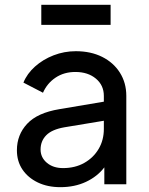

<svg xmlns="http://www.w3.org/2000/svg" viewBox="-20 -763 615 795"><path d="M230 12Q177 12 136.5 -7.5Q96 -27 73 -61Q50 -95 50 -141Q50 -205 92.5 -250.5Q135 -296 226 -311L410 -342V-366Q410 -410 377 -437.5Q344 -465 292 -465Q245 -465 210 -441.5Q175 -418 158 -379L77 -421Q92 -458 125 -487.5Q158 -517 202 -534Q246 -551 294 -551Q356 -551 403 -527.5Q450 -504 476.5 -462Q503 -420 503 -366V0H412V-70Q383 -32 336 -10Q289 12 230 12ZM148 -144Q148 -111 174 -89Q200 -67 241 -67Q291 -67 329 -88.5Q367 -110 388.5 -146.5Q410 -183 410 -229V-263L247 -236Q195 -227 171.5 -203Q148 -179 148 -144ZM151 -660V-743H438V-660Z"/></svg>

Font: Pitagon Sans Text Medium
Style: Regular
Weight: 500
Designer: Travis Tran
Foundry: Pitagon
Version: Version 1.000; ttfautohint (v1.8.4.7-5d5b);gftools[0.9.26]